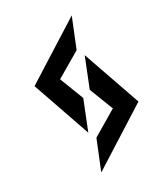

<svg xmlns="http://www.w3.org/2000/svg" viewBox="-125 -942 849 1030"><g transform="rotate(-15 299.5 -427.5)"><path d="M308 0 599 -316 385 -631 363 -444 457 -316 331 -187ZM296 -224 318 -411 224 -540 350 -668 373 -855 82 -540Z"/></g></svg>

Font: Ny Stormning
Style: Kr
Weight: 400
Designer: Robert Jablonski, Mew Too
Foundry: Cannot Into Space Fonts
Version: Version 0.90